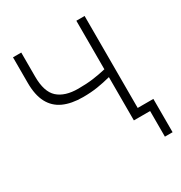

<svg xmlns="http://www.w3.org/2000/svg" viewBox="-200 -844 1103 1168"><g transform="rotate(-30 351.5 -260.0)"><path d="M619 180V0H539V-54H673V180ZM505 0V-304Q457 -291.5 410.5 -284.2Q364 -277 309 -277Q227.5 -277 172 -302.5Q116.5 -328 88.2 -381.8Q60 -435.5 60 -521V-700H118V-531Q118 -424 167 -380Q216 -336 309 -336Q368.5 -336 414.2 -342.2Q460 -348.5 505 -359V-700H563V0Z"/></g></svg>

Font: Geologica Cursive Thin
Style: Regular
Weight: 250
Designer: Sindre Bremnes, Frode Helland
Foundry: Monokrom Skriftforlag AS
Version: Version 1.010;gftools[0.9.28]